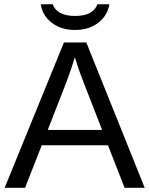

<svg xmlns="http://www.w3.org/2000/svg" viewBox="-20 -889 707 909"><path d="M177.7 -201.2 98.6 0H2L282.7 -688H388.7L665 0H569.8L491.2 -201.2ZM334.5 -617.7Q326.2 -590.3 314.7 -556.9Q303.2 -523.4 293.5 -498L206.1 -273.9H463.4L375 -501Q368.2 -518.1 356.9 -549.3Q345.7 -580.6 334.5 -617.7ZM335 -747.1Q270 -747.1 225.8 -780.8Q181.6 -814.5 172.9 -868.7H230Q238.3 -842.8 264.9 -828.1Q291.5 -813.5 335.9 -813.5Q380.4 -813.5 406.5 -828.4Q432.6 -843.3 440.9 -868.7H498Q487.8 -813 443.8 -780Q399.9 -747.1 335 -747.1Z"/></svg>

Font: Arimo
Style: Regular
Weight: 400
Designer: Steve Matteson
Foundry: Monotype Imaging Inc.
Version: Version 1.33